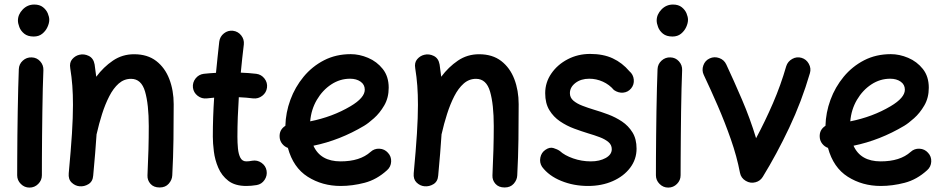

<svg xmlns="http://www.w3.org/2000/svg" viewBox="-20 -787 4246 862"><path d="M60.5 -694.8Q60.5 -722.2 82 -744.4Q103.5 -766.6 133.8 -766.6Q158.2 -766.6 173.1 -754.6Q188 -742.7 194.6 -726.8Q201.2 -710.9 201.2 -698.2Q201.2 -683.1 193.1 -665.5Q185.1 -647.9 169.7 -635.5Q154.3 -623 131.3 -623Q104.5 -623 88.9 -635.7Q73.2 -648.4 66.9 -665.3Q60.5 -682.1 60.5 -694.8ZM122.1 -529.3Q145 -528.8 160.4 -511.7Q175.8 -494.6 174.8 -471.7Q173.3 -438 172.1 -389.6Q170.9 -341.3 170.2 -286.6Q169.4 -231.9 168.9 -177.7Q168.5 -123.5 168.2 -77.1Q168 -30.8 168 0Q168 22.5 151.6 38.8Q135.3 55.2 112.3 55.2Q89.8 55.2 73.5 38.8Q57.1 22.5 57.1 0Q57.1 -30.8 57.4 -77.4Q57.6 -124 58.1 -178.5Q58.6 -232.9 59.6 -288.1Q60.5 -343.3 61.8 -392.3Q63 -441.4 64.5 -476.6Q65.4 -499.5 82.5 -514.9Q99.6 -530.3 122.1 -529.3Z M288.6 -9.3Q298.3 -113.8 303 -187Q307.6 -260.3 307.6 -315.9Q307.6 -362.8 304.7 -401.9Q301.8 -440.9 295.4 -480.5Q291 -505.9 304.2 -521.2Q317.4 -536.6 335.9 -541Q357.4 -546.4 378.7 -535.9Q399.9 -525.4 404.8 -497.6Q409.2 -469.2 412.1 -442.4Q444.8 -486.3 487.1 -514.9Q529.3 -543.5 582 -543.5Q642.1 -543.5 681.4 -513.2Q720.7 -482.9 740.2 -431.9Q759.8 -380.9 759.8 -319.3Q759.8 -241.7 758.8 -161.6Q757.8 -81.5 753.4 0.5Q752.4 21 737.5 37.8Q722.7 54.7 696.8 54.7Q669.9 54.7 655.5 38.3Q641.1 22 642.1 0.5Q645 -61.5 646.5 -115.5Q647.9 -169.4 647.9 -220.7Q647.9 -318.4 631.3 -375.7Q614.7 -433.1 568.4 -433.1Q537.1 -433.1 512.9 -411.9Q488.8 -390.6 470.5 -354.7Q452.1 -318.8 438.2 -275.1Q424.3 -231.4 414.1 -186L413.6 -184.6Q411.1 -144.5 407.2 -98.6Q403.3 -52.7 398.4 1.5Q396.5 27.8 377.4 39.6Q358.4 51.3 336.9 49.3Q316.9 47.4 301.5 32.5Q286.1 17.6 288.6 -9.3Z M1178.7 -393.6Q1175.8 -371.1 1157.5 -356.9Q1139.2 -342.8 1116.7 -345.2Q1086.4 -349.1 1052.2 -350.6Q1049.3 -306.6 1047.6 -262.2Q1045.9 -217.8 1045.9 -173.3Q1045.9 -146 1048.3 -120.4Q1050.8 -94.7 1059.3 -78.6Q1067.9 -62.5 1085.9 -62.5Q1097.7 -62.5 1112.3 -65.4Q1134.8 -69.3 1153.8 -56.2Q1172.9 -43 1176.8 -21Q1180.7 1.5 1167.7 20.8Q1154.8 40 1132.3 43.9Q1120.1 45.9 1108.4 46.9Q1096.7 47.9 1085.9 47.9Q1035.2 47.9 1005.1 24.7Q975.1 1.5 960 -33.9Q944.8 -69.3 940.2 -106.9Q935.5 -144.5 935.5 -173.3Q935.5 -217.8 937 -261.5Q938.5 -305.2 941.4 -348.6Q924.3 -347.2 908.2 -345.2Q885.7 -342.8 867.4 -356.9Q849.1 -371.1 846.2 -393.6Q843.8 -416.5 857.9 -434.6Q872.1 -452.6 894.5 -455.6Q921.9 -458.5 949.7 -460Q953.1 -495.1 956.8 -530.3Q960.4 -565.4 964.4 -600.1Q967.3 -623 985.4 -637.2Q1003.4 -651.4 1025.9 -648.9Q1048.8 -646 1063 -627.9Q1077.1 -609.9 1074.7 -587.4Q1070.8 -555.7 1067.4 -524.2Q1064 -492.7 1061 -460.9Q1097.7 -459.5 1130.9 -455.6Q1153.3 -452.6 1167.5 -434.3Q1181.6 -416 1178.7 -393.6Z M1717.8 -22.9Q1671.4 19.5 1616.7 33.7Q1562 47.9 1509.3 47.9Q1426.8 47.9 1361.6 6.6Q1296.4 -34.7 1272.5 -123Q1257.3 -128.4 1246.8 -141.6Q1236.3 -154.8 1235.4 -171.9Q1233.4 -204.6 1261.2 -222.2Q1262.7 -281.7 1283.7 -338.9Q1304.7 -396 1343 -442.4Q1381.3 -488.8 1434.8 -516.4Q1488.3 -543.9 1554.7 -543.9Q1593.3 -543.9 1632.6 -527.3Q1671.9 -510.7 1698.5 -477.3Q1725.1 -443.8 1725.1 -393.1Q1725.1 -348.1 1705.1 -313.7Q1685.1 -279.3 1658.9 -256.1Q1632.8 -232.9 1614.7 -222.2Q1505.9 -157.2 1387.2 -132.8Q1418.5 -62.5 1509.3 -62.5Q1596.2 -62.5 1643.6 -105Q1660.6 -120.6 1683.6 -119.4Q1706.5 -118.2 1721.7 -101.1Q1737.3 -84.5 1736.1 -61.3Q1734.9 -38.1 1717.8 -22.9ZM1551.8 -433.6Q1506.3 -433.6 1467.3 -408Q1428.2 -382.3 1402.6 -338.9Q1377 -295.4 1372.6 -242.2Q1421.9 -252 1467.5 -269Q1513.2 -286.1 1553.7 -310.1Q1617.7 -348.1 1617.7 -384.3Q1617.7 -407.2 1598.9 -420.4Q1580.1 -433.6 1551.8 -433.6Z M1837.4 -9.3Q1847.2 -113.8 1851.8 -187Q1856.4 -260.3 1856.4 -315.9Q1856.4 -362.8 1853.5 -401.9Q1850.6 -440.9 1844.2 -480.5Q1839.8 -505.9 1853 -521.2Q1866.2 -536.6 1884.8 -541Q1906.2 -546.4 1927.5 -535.9Q1948.7 -525.4 1953.6 -497.6Q1958 -469.2 1960.9 -442.4Q1993.7 -486.3 2035.9 -514.9Q2078.1 -543.5 2130.9 -543.5Q2190.9 -543.5 2230.2 -513.2Q2269.5 -482.9 2289.1 -431.9Q2308.6 -380.9 2308.6 -319.3Q2308.6 -241.7 2307.6 -161.6Q2306.6 -81.5 2302.2 0.5Q2301.3 21 2286.4 37.8Q2271.5 54.7 2245.6 54.7Q2218.8 54.7 2204.3 38.3Q2189.9 22 2190.9 0.5Q2193.8 -61.5 2195.3 -115.5Q2196.8 -169.4 2196.8 -220.7Q2196.8 -318.4 2180.2 -375.7Q2163.6 -433.1 2117.2 -433.1Q2085.9 -433.1 2061.8 -411.9Q2037.6 -390.6 2019.3 -354.7Q2001 -318.8 1987.1 -275.1Q1973.1 -231.4 1962.9 -186L1962.4 -184.6Q1960 -144.5 1956.1 -98.6Q1952.1 -52.7 1947.3 1.5Q1945.3 27.8 1926.3 39.6Q1907.2 51.3 1885.7 49.3Q1865.7 47.4 1850.3 32.5Q1835 17.6 1837.4 -9.3Z M2813.5 -390.1Q2799.3 -373 2777.8 -371.1Q2756.3 -369.1 2736.3 -382.8Q2715.8 -407.2 2686.5 -420.4Q2657.2 -433.6 2625.5 -433.6Q2588.4 -433.6 2563.5 -414.6Q2538.6 -395.5 2538.6 -368.7Q2538.6 -348.6 2554.2 -335.2Q2569.8 -321.8 2594.7 -312.3Q2619.6 -302.7 2647 -294.4Q2677.2 -285.6 2710.4 -273.2Q2743.7 -260.7 2772.5 -241.5Q2801.3 -222.2 2819.6 -192.6Q2837.9 -163.1 2837.9 -119.6Q2837.9 -71.8 2809.1 -33.7Q2780.3 4.4 2731 26.1Q2681.6 47.9 2620.1 47.9Q2555.2 47.9 2499.5 25.1Q2443.8 2.4 2413.6 -38.1Q2401.4 -57.1 2406 -79.8Q2410.6 -102.5 2429.2 -114.7Q2447.8 -127.4 2464.8 -122.3Q2481.9 -117.2 2493.7 -108.9Q2514.6 -89.4 2553 -75.9Q2591.3 -62.5 2632.8 -62.5Q2671.9 -62.5 2699.2 -77.6Q2726.6 -92.8 2726.6 -117.2Q2726.6 -136.7 2711.4 -149.4Q2696.3 -162.1 2672.4 -171.1Q2648.4 -180.2 2621.6 -188Q2591.3 -197.3 2557.6 -209.7Q2523.9 -222.2 2494.4 -242.2Q2464.8 -262.2 2446.3 -292.7Q2427.7 -323.2 2427.7 -368.7Q2427.7 -417 2455.3 -457Q2482.9 -497.1 2528.8 -521Q2574.7 -544.9 2629.4 -544.9Q2688.5 -544.9 2731.2 -524.9Q2773.9 -504.9 2805.7 -467.3Q2823.2 -452.6 2825.4 -429.9Q2827.6 -407.2 2813.5 -390.1Z M2928.2 -694.8Q2928.2 -722.2 2949.7 -744.4Q2971.2 -766.6 3001.5 -766.6Q3025.9 -766.6 3040.8 -754.6Q3055.7 -742.7 3062.3 -726.8Q3068.8 -710.9 3068.8 -698.2Q3068.8 -683.1 3060.8 -665.5Q3052.7 -647.9 3037.4 -635.5Q3022 -623 2999 -623Q2972.2 -623 2956.5 -635.7Q2940.9 -648.4 2934.6 -665.3Q2928.2 -682.1 2928.2 -694.8ZM2989.7 -529.3Q3012.7 -528.8 3028.1 -511.7Q3043.5 -494.6 3042.5 -471.7Q3041 -438 3039.8 -389.6Q3038.6 -341.3 3037.8 -286.6Q3037.1 -231.9 3036.6 -177.7Q3036.1 -123.5 3035.9 -77.1Q3035.6 -30.8 3035.6 0Q3035.6 22.5 3019.3 38.8Q3002.9 55.2 2980 55.2Q2957.5 55.2 2941.2 38.8Q2924.8 22.5 2924.8 0Q2924.8 -30.8 2925 -77.4Q2925.3 -124 2925.8 -178.5Q2926.3 -232.9 2927.2 -288.1Q2928.2 -343.3 2929.4 -392.3Q2930.7 -441.4 2932.1 -476.6Q2933.1 -499.5 2950.2 -514.9Q2967.3 -530.3 2989.7 -529.3Z M3166.5 -524.9Q3187 -534.2 3209 -526.4Q3231 -518.6 3240.7 -497.6Q3274.4 -425.8 3311 -340.3Q3347.7 -254.9 3374.5 -166.5Q3415 -242.2 3450.2 -323.5Q3485.4 -404.8 3509.8 -489.7Q3516.6 -511.2 3536.9 -522.5Q3557.1 -533.7 3578.6 -527.3Q3600.1 -521 3611.3 -500.5Q3622.6 -480 3616.2 -458.5Q3579.1 -331.5 3523.2 -213.4Q3467.3 -95.2 3404.3 7.3Q3392.6 25.9 3372.1 31.2Q3349.1 37.6 3327.9 24.9Q3306.6 12.2 3302.2 -11.2Q3288.1 -85 3261.2 -161.6Q3234.4 -238.3 3202.4 -312Q3170.4 -385.7 3139.6 -450.7Q3129.9 -471.2 3137.7 -493.4Q3145.5 -515.6 3166.5 -524.9Z M4142.6 -22.9Q4096.2 19.5 4041.5 33.7Q3986.8 47.9 3934.1 47.9Q3851.6 47.9 3786.4 6.6Q3721.2 -34.7 3697.3 -123Q3682.1 -128.4 3671.6 -141.6Q3661.1 -154.8 3660.2 -171.9Q3658.2 -204.6 3686 -222.2Q3687.5 -281.7 3708.5 -338.9Q3729.5 -396 3767.8 -442.4Q3806.2 -488.8 3859.6 -516.4Q3913.1 -543.9 3979.5 -543.9Q4018.1 -543.9 4057.4 -527.3Q4096.7 -510.7 4123.3 -477.3Q4149.9 -443.8 4149.9 -393.1Q4149.9 -348.1 4129.9 -313.7Q4109.9 -279.3 4083.7 -256.1Q4057.6 -232.9 4039.6 -222.2Q3930.7 -157.2 3812 -132.8Q3843.3 -62.5 3934.1 -62.5Q4021 -62.5 4068.4 -105Q4085.4 -120.6 4108.4 -119.4Q4131.3 -118.2 4146.5 -101.1Q4162.1 -84.5 4160.9 -61.3Q4159.7 -38.1 4142.6 -22.9ZM3976.6 -433.6Q3931.2 -433.6 3892.1 -408Q3853 -382.3 3827.4 -338.9Q3801.8 -295.4 3797.4 -242.2Q3846.7 -252 3892.3 -269Q3938 -286.1 3978.5 -310.1Q4042.5 -348.1 4042.5 -384.3Q4042.5 -407.2 4023.7 -420.4Q4004.9 -433.6 3976.6 -433.6Z"/></svg>

Font: Mikhak SemiBold
Style: Regular
Weight: 600
Designer: Amin Abedi
Version: Version 3.3